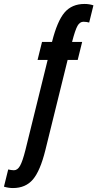

<svg xmlns="http://www.w3.org/2000/svg" viewBox="-80 -759 492 971"><path d="M-14.5 192Q49.5 192 86.5 148.5Q123.5 105 149.5 0L262 -456H313L335.5 -547H284.5Q300 -607 311.8 -628Q323.5 -649 342 -649Q348 -649 357.8 -647.8Q367.5 -646.5 371 -645L392.5 -732Q371.5 -739 347.5 -739Q283.5 -739 246.5 -695.8Q209.5 -652.5 183 -547H132.5L110 -456H161L48.5 0Q34 57.5 21.2 79.8Q8.5 102 -9.5 102Q-14.5 102 -24 100.8Q-33.5 99.5 -38.5 98L-60 185Q-37.5 192 -14.5 192Z"/></svg>

Font: League Gothic
Style: Italic
Weight: 400
Designer: The League of Moveable Type
Version: Version 1.600; ttfautohint (v1.8.3)